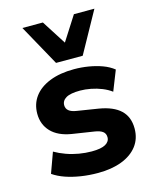

<svg xmlns="http://www.w3.org/2000/svg" viewBox="-116 -842 751 932"><g transform="rotate(-15 259.5 -376.5)"><path d="M261 11Q216 11 174.5 4.5Q133 -2 98.5 -14Q64 -26 38 -44L75 -146Q101 -131 131.5 -120Q162 -109 194.5 -103.5Q227 -98 258 -98Q305 -98 327 -110.5Q349 -123 349 -145Q349 -164 335.5 -174Q322 -184 295 -188L185 -205Q118 -216 83.5 -252.5Q49 -289 49 -343Q49 -392 76 -428.5Q103 -465 154.5 -485.5Q206 -506 277 -506Q314 -506 350 -500Q386 -494 417.5 -482.5Q449 -471 473 -452L433 -351Q413 -366 387 -376.5Q361 -387 332.5 -392.5Q304 -398 279 -398Q230 -398 208 -385Q186 -372 186 -349Q186 -332 198.5 -321.5Q211 -311 237 -307L344 -290Q416 -278 451.5 -244Q487 -210 487 -152Q487 -101 459 -64.5Q431 -28 380 -8.5Q329 11 261 11ZM201 -558 87 -764H190L268 -642L346 -764H449L335 -558Z"/></g></svg>

Font: Nunito Sans 10pt ExtraBold
Style: Regular
Weight: 800
Designer: Vernon Adams
Foundry: Vernon Adams
Version: Version 3.101;gftools[0.9.27]